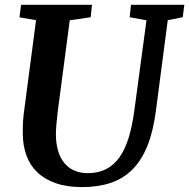

<svg xmlns="http://www.w3.org/2000/svg" viewBox="-20 -763 781 793"><path d="M74.2 -209Q73.7 -228 74.5 -247.8Q75.2 -267.6 77.6 -289.6L128.9 -679.7L60.5 -691.4L66.9 -743.2H359.9L354.5 -691.9L268.1 -679.2L218.3 -301.3Q214.8 -272.9 212.9 -248.5Q210.9 -224.1 210.9 -205.1Q211.4 -168.5 220.2 -139.2Q229 -109.9 245.8 -89.6Q262.7 -69.3 286.9 -58.6Q311 -47.9 342.8 -47.9Q386.2 -47.9 418.7 -64.7Q451.2 -81.5 474.1 -114.3Q497.1 -147 511.7 -195.1Q526.4 -243.2 534.7 -305.7L585 -679.2L515.6 -691.9L521 -743.2H741.2L734.9 -691.9L672.9 -679.7L624 -306.2Q612.8 -219.7 588.4 -159.7Q564 -99.6 525.9 -62Q487.8 -24.4 436 -7.3Q384.3 9.8 319.3 9.8Q255.9 9.8 209.7 -6.6Q163.6 -22.9 133.5 -52Q103.5 -81.1 89.1 -121.1Q74.7 -161.1 74.2 -209Z"/></svg>

Font: Merriweather Bold
Style: Italic
Weight: 700
Italic angle: -7°
Designer: Eben Sorkin ( eben@eyebytes.com )
Foundry: Eben Sorkin ( eben@eyebytes.com )
Version: Version 1.5; ttfautohint (v0.97) -l 13 -r 13 -G 200 -x 24 -f